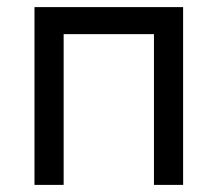

<svg xmlns="http://www.w3.org/2000/svg" viewBox="-20 -520 612 540"><path d="M495 0H413V-424H159V0H77V-500H495Z"/></svg>

Font: Bellota
Style: Bold
Weight: 700
Designer: Kemie Guaida
Foundry: Kemie Guaida
Version: Version 4.001